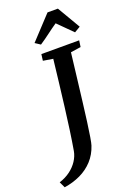

<svg xmlns="http://www.w3.org/2000/svg" viewBox="-300 -1071 912 1313"><g transform="rotate(-20 156.0 -414.0)"><path d="M-70 167.5 -90.5 124Q-45 109.5 -10.5 83.8Q24 58 45.5 25Q67 -8 73.5 -43.5Q85 -109.5 96 -188Q107 -266.5 117.5 -351Q128 -435.5 138 -520.5Q148 -605.5 157 -685L85.5 -696.5L91.5 -743H366.5L360 -696.5L286 -685.5Q275.5 -596.5 265 -509Q254.5 -421.5 245 -343Q235.5 -264.5 227 -201Q218.5 -137.5 211.5 -95.2Q204.5 -53 199.5 -38Q180 21.5 140.8 64.2Q101.5 107 47.5 132.5Q-6.5 158 -70 167.5ZM73.5 -830 228.5 -996.5H304L402 -829.5L359 -804Q332.5 -829.5 307 -855.8Q281.5 -882 255 -907.5Q217.5 -882 183.8 -856.2Q150 -830.5 111.5 -805Z"/></g></svg>

Font: Merriweather 24pt SemiBold
Style: Italic
Weight: 600
Italic angle: -7.8°
Version: Version 2.101